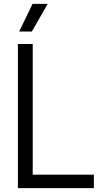

<svg xmlns="http://www.w3.org/2000/svg" viewBox="-20 -966 504 986"><path d="M72 0V-740H148V-69H462V0ZM78.5 -804 147 -946H225L143.5 -804Z"/></svg>

Font: Encode Sans Condensed Condensed
Style: Regular
Weight: 400
Width: 3
Designer: Multiple Designers
Foundry: Impallari Type
Version: Version 3.000; ttfautohint (v1.8.3) -l 8 -r 50 -G 200 -x 14 